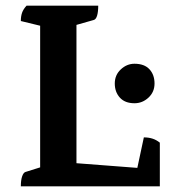

<svg xmlns="http://www.w3.org/2000/svg" viewBox="-20 -661 626 681"><path d="M53.9 0Q53.9 -21.9 58.4 -35.1Q62.9 -48.4 69.9 -50.9L140.1 -72.9L122.4 -52.4V-585.8L141.1 -565.2L53.9 -586.4Q53.9 -603.1 58.2 -615.6Q62.4 -628.1 74.3 -641H328.4Q328.4 -619.1 324.4 -605.6Q320.4 -592.1 312.4 -590.1L235.1 -568.1L251.2 -589.1V-71.9L241.2 -82.9L475.8 -64.9L463.3 -47.8L490.2 -173.7Q506.9 -173.7 520.5 -169.4Q534.1 -165.2 546.9 -155V0ZM457.1 -294.8Q423.1 -294.8 405.1 -314.8Q387.1 -334.7 387.1 -364.9Q387.1 -395 408.5 -414.9Q429.9 -434.9 456.9 -434.9Q492.1 -434.9 510.1 -415.3Q528.1 -395.8 528.1 -364.9Q528.1 -334.7 506.7 -314.8Q485.2 -294.8 457.1 -294.8Z"/></svg>

Font: Petrona
Style: Regular
Weight: 400
Designer: Ringo R. Seeber
Foundry: Ringo R. Seeber
Version: Version 2.001; ttfautohint (v1.8.3)